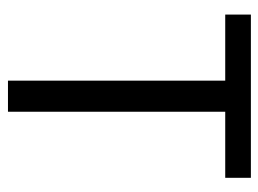

<svg xmlns="http://www.w3.org/2000/svg" viewBox="-106 -560 665 494"><g transform="rotate(90 227.0 -312.5)"><path d="M267 -559V0H187V-559H17V-625H437V-559Z"/></g></svg>

Font: Changa ExtraLight Light
Style: Regular
Weight: 300
Version: Version 3.002; ttfautohint (v1.8.2)